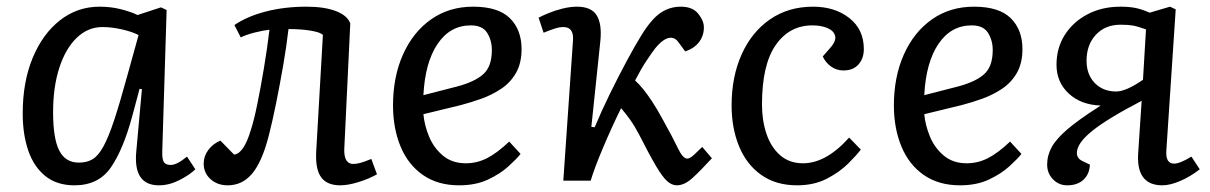

<svg xmlns="http://www.w3.org/2000/svg" viewBox="-20 -541 3624 575"><path d="M466 -90Q465 -65 470.5 -56Q476 -47 491 -47Q510 -47 540 -72L565 -34Q549 -18 518 -2Q487 14 456 14Q379 14 388 -86L405 -274L398 -275L376 -193Q349 -93 312 -39.5Q275 14 203 14Q150 14 115.5 -14Q81 -42 64.5 -90.5Q48 -139 48 -201Q48 -296 78 -368Q108 -440 160 -480.5Q212 -521 278 -521Q313 -521 343.5 -513Q374 -505 392 -496L462 -519L479 -511ZM216 -54Q240 -54 257 -64Q274 -74 289.5 -102Q305 -130 322 -181.5Q339 -233 362 -317L395 -436Q376 -446 345 -453Q314 -460 287 -460Q243 -460 209.5 -427.5Q176 -395 157.5 -337.5Q139 -280 139 -205Q139 -126 157.5 -90Q176 -54 216 -54Z M682 -466Q720 -492 776 -506.5Q832 -521 898 -521Q951 -521 985.5 -508Q1020 -495 1029 -471L1011 -94Q1010 -50 1038 -50Q1047 -50 1058.5 -53Q1070 -56 1092 -65L1109 -19Q1084 -5 1053 4.5Q1022 14 999 14Q959 14 941.5 -10.5Q924 -35 927 -88L947 -436Q941 -444 911.5 -449Q882 -454 844 -454Q838 -402 828 -344.5Q818 -287 807 -232.5Q796 -178 785 -135Q765 -57 735.5 -21.5Q706 14 662 14Q631 14 610.5 -4.5Q590 -23 590 -51Q590 -73 603.5 -91.5Q617 -110 640 -120L681 -78Q710 -81 731 -151Q740 -178 750 -226.5Q760 -275 770 -334.5Q780 -394 787 -452Q768 -450 742.5 -443.5Q717 -437 701 -429Z M1397 -521Q1472 -521 1507 -486.5Q1542 -452 1542 -394Q1542 -352 1525.5 -323Q1509 -294 1481.5 -275.5Q1454 -257 1422 -245.5Q1390 -234 1359 -226L1248 -199Q1251 -166 1265 -132Q1279 -98 1306.5 -75Q1334 -52 1375 -52Q1408 -52 1438 -67Q1468 -82 1505 -117L1539 -80Q1528 -66 1503.5 -43.5Q1479 -21 1442 -3.5Q1405 14 1355 14Q1291 14 1246.5 -17Q1202 -48 1179.5 -102.5Q1157 -157 1157 -225Q1157 -311 1187 -378Q1217 -445 1271 -483Q1325 -521 1397 -521ZM1453 -391Q1453 -420 1439 -442.5Q1425 -465 1390 -465Q1328 -465 1290.5 -409.5Q1253 -354 1248 -256L1349 -282Q1402 -296 1427.5 -319Q1453 -342 1453 -391Z M1751 -161 1761 -160Q1781 -208 1806.5 -260Q1832 -312 1857 -358.5Q1882 -405 1900 -434Q1930 -483 1957.5 -502Q1985 -521 2019 -521Q2054 -521 2071 -500Q2088 -479 2088 -459Q2088 -434 2073.5 -415Q2059 -396 2032 -387L2013 -413Q2003 -428 1989 -428Q1968 -428 1942 -396Q1932 -383 1916 -359Q1900 -335 1882 -300Q1896 -287 1907.5 -272.5Q1919 -258 1933 -237Q1947 -216 1966 -181Q1995 -129 2010 -97.5Q2025 -66 2038 -66Q2046 -66 2058 -77Q2070 -88 2083 -101L2112 -67Q2079 -31 2054.5 -8.5Q2030 14 2007 14Q1992 14 1978 1.5Q1964 -11 1944.5 -44Q1925 -77 1894 -138Q1881 -163 1867.5 -182Q1854 -201 1840 -217Q1811 -158 1785.5 -97.5Q1760 -37 1749 0H1667L1696 -420Q1699 -460 1667 -460Q1655 -460 1640 -455Q1625 -450 1608 -443L1593 -488Q1604 -494 1623.5 -502Q1643 -510 1665.5 -515.5Q1688 -521 1708 -521Q1751 -521 1767 -495Q1783 -469 1778 -419Z M2415 -521Q2480 -521 2523.5 -487Q2567 -453 2567 -394Q2567 -366 2551 -348Q2535 -330 2506 -330Q2485 -330 2468.5 -342Q2452 -354 2444 -372L2465 -396Q2485 -418 2481 -433.5Q2477 -449 2458 -457Q2439 -465 2413 -465Q2344 -465 2303 -406Q2262 -347 2262 -228Q2262 -180 2275.5 -140Q2289 -100 2316.5 -76Q2344 -52 2385 -52Q2454 -52 2523 -129L2558 -93Q2546 -77 2520.5 -51.5Q2495 -26 2456.5 -6Q2418 14 2367 14Q2304 14 2260 -17Q2216 -48 2193.5 -102.5Q2171 -157 2171 -225Q2171 -311 2201 -378Q2231 -445 2286 -483Q2341 -521 2415 -521Z M2897 -521Q2972 -521 3007 -486.5Q3042 -452 3042 -394Q3042 -352 3025.5 -323Q3009 -294 2981.5 -275.5Q2954 -257 2922 -245.5Q2890 -234 2859 -226L2748 -199Q2751 -166 2765 -132Q2779 -98 2806.5 -75Q2834 -52 2875 -52Q2908 -52 2938 -67Q2968 -82 3005 -117L3039 -80Q3028 -66 3003.5 -43.5Q2979 -21 2942 -3.5Q2905 14 2855 14Q2791 14 2746.5 -17Q2702 -48 2679.5 -102.5Q2657 -157 2657 -225Q2657 -311 2687 -378Q2717 -445 2771 -483Q2825 -521 2897 -521ZM2953 -391Q2953 -420 2939 -442.5Q2925 -465 2890 -465Q2828 -465 2790.5 -409.5Q2753 -354 2748 -256L2849 -282Q2902 -296 2927.5 -319Q2953 -342 2953 -391Z M3399 -239Q3297 -186 3251 -149Q3205 -112 3205 -83Q3205 -67 3221 -59L3244 -48Q3243 -20 3225 -3Q3207 14 3176 14Q3151 14 3133.5 -4Q3116 -22 3116 -48Q3116 -76 3130 -101Q3144 -126 3177.5 -154.5Q3211 -183 3269 -220L3276 -225Q3217 -227 3180.5 -261Q3144 -295 3144 -347Q3144 -397 3168.5 -436Q3193 -475 3236.5 -498Q3280 -521 3336 -521Q3360 -521 3379 -517.5Q3398 -514 3423 -503L3484 -521L3501 -513L3473 -91Q3470 -51 3496 -51Q3514 -51 3548 -72L3573 -34Q3545 -12 3514.5 1Q3484 14 3461 14Q3380 14 3389 -88ZM3412 -453Q3387 -462 3373 -464.5Q3359 -467 3336 -467Q3290 -467 3262 -437Q3234 -407 3234 -359Q3234 -318 3258.5 -292.5Q3283 -267 3323 -267Q3352 -267 3403 -302Z"/></svg>

Font: Literata 12pt
Style: Italic
Weight: 400
Italic angle: -2°
Designer: Latin by Veronika Burian and Jose Scaglione. Greek by Irene Vlachou. Cyrillic by Vera Evstafieva
Foundry: TypeTogether
Version: Version 3.002